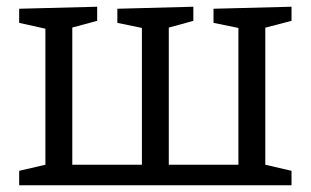

<svg xmlns="http://www.w3.org/2000/svg" viewBox="-20 -551 924 571"><path d="M37 0V-43L132 -65L115 -39V-487L136 -461L37 -483V-525L269 -531V-489L176 -464L195 -488V-37L173 -61H421L402 -37V-487L416 -465L329 -483V-525L555 -531V-489L464 -464L482 -488V-34L463 -61H711L689 -37V-487L703 -465L615 -483V-525L847 -531V-489L751 -464L769 -488V-39L752 -65L847 -43V0Z"/></svg>

Font: Pack4
Style: Regular
Weight: 400
Version: Version 2.002